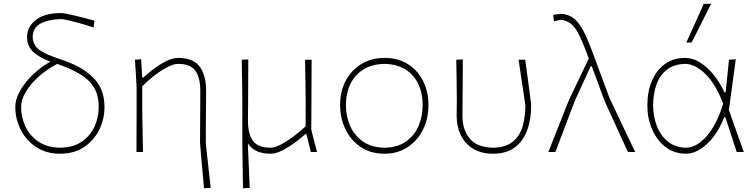

<svg xmlns="http://www.w3.org/2000/svg" viewBox="-20 -814 4039 1028"><path d="M302 9Q227 9 173.2 -26.8Q119.5 -62.5 90.8 -119.8Q62 -177 62 -241Q62 -286 90 -332.5Q118 -379 161 -419Q204 -459 250 -484Q195 -503.5 160 -534Q125 -564.5 125 -617.5Q125 -670.5 172 -707.2Q219 -744 305.5 -744Q317.5 -744 340.5 -739.5Q363.5 -735 390.8 -728.2Q418 -721.5 443.5 -714.8Q469 -708 486 -703L481 -667Q443.5 -679.5 407.5 -689.5Q371.5 -699.5 344.2 -705.8Q317 -712 306.5 -712Q237 -710 196 -687.2Q155 -664.5 155 -615.5Q155 -583.5 178 -558.2Q201 -533 271 -508L329 -487.5Q426.5 -453 483 -394.2Q539.5 -335.5 539.5 -241Q539.5 -176 511.2 -119Q483 -62 430 -26.5Q377 9 302 9ZM93 -241Q93 -187.5 115.5 -138Q138 -88.5 184.5 -56.5Q231 -24.5 302 -23Q373 -24.5 418.8 -56.2Q464.5 -88 486.5 -137.2Q508.5 -186.5 508.5 -241Q508.5 -306.5 481 -349Q453.5 -391.5 403.5 -420Q353.5 -448.5 286.5 -472Q230 -442.5 186.5 -403.2Q143 -364 118 -321.8Q93 -279.5 93 -241Z M1072.5 194Q1070.5 170 1066.8 131Q1063 92 1059.5 51.8Q1056 11.5 1053.5 -18Q1051 -47.5 1051 -53Q1051 -119 1051.8 -189.5Q1052.5 -260 1052.5 -326Q1052.5 -398 1026.2 -435Q1000 -472 932.5 -472Q911 -472 879.2 -456.2Q847.5 -440.5 811.5 -413.2Q775.5 -386 741.5 -351V-221Q742.5 -160.5 743.5 -108.5Q744.5 -56.5 745.5 0H710.5Q711 -56.5 711 -108.5Q711 -160.5 711.5 -221V-342Q710 -378 707.5 -417Q705 -456 702.5 -494L735.5 -497L741.5 -399H747.5Q768 -418 800.2 -442.8Q832.5 -467.5 868 -485.8Q903.5 -504 933.5 -504Q1014.5 -504 1049 -457.8Q1083.5 -411.5 1083.5 -326Q1083.5 -268.5 1082.8 -221.2Q1082 -174 1082 -139.5V-44.5Q1088.5 14.5 1095 72.8Q1101.5 131 1108 192Z M1281 194Q1280.5 141.5 1279.5 88.2Q1278.5 35 1277.5 -29V-271Q1277 -332.5 1276.2 -385.2Q1275.5 -438 1274.5 -494L1309.5 -496Q1309 -440 1308.8 -386Q1308.5 -332 1308.5 -271L1307.5 -169Q1307.5 -97 1334.2 -60Q1361 -23 1430.5 -23Q1449.5 -23 1480.2 -38.5Q1511 -54 1546.8 -80Q1582.5 -106 1616.5 -138V-271Q1616 -332.5 1615.2 -385.2Q1614.5 -438 1613.5 -494H1648.5Q1648.5 -438 1648 -385Q1647.5 -332 1647.5 -271L1646.5 -121Q1654 -89.5 1661 -62Q1668 -34.5 1677.5 0H1644.5L1620.5 -96H1614.5Q1594 -77 1561 -52.2Q1528 -27.5 1492.5 -9.2Q1457 9 1429.5 9Q1385 9 1355.2 -4.8Q1325.5 -18.5 1307.5 -46V-29Q1310 32 1312.5 84.8Q1315 137.5 1317 192Z M2039 9Q1964 9 1910.8 -27.2Q1857.5 -63.5 1829.2 -122.8Q1801 -182 1801 -251Q1801 -325 1831.2 -382Q1861.5 -439 1915.2 -471.5Q1969 -504 2039 -504Q2111 -504 2163.8 -470.8Q2216.5 -437.5 2245.2 -380.2Q2274 -323 2274 -251Q2274 -178.5 2244.5 -119.5Q2215 -60.5 2162 -25.8Q2109 9 2039 9ZM2039 -23Q2109.5 -24.5 2154.8 -57Q2200 -89.5 2221.5 -141Q2243 -192.5 2243 -251Q2243 -349.5 2189.5 -409.8Q2136 -470 2039 -472Q1970 -470.5 1924 -441Q1878 -411.5 1855 -362Q1832 -312.5 1832 -251Q1832 -192.5 1854.2 -141Q1876.5 -89.5 1922.2 -57Q1968 -24.5 2039 -23Z M2619.5 9Q2556 9 2512.5 -18Q2469 -45 2447 -90.8Q2425 -136.5 2425 -193.5Q2425 -218 2425.5 -236.2Q2426 -254.5 2426 -271Q2425.5 -332.5 2424.8 -385.2Q2424 -438 2423 -494L2458 -496Q2457.5 -404 2457 -325.8Q2456.5 -247.5 2456 -193.5Q2456 -121.5 2493.8 -73.5Q2531.5 -25.5 2619.5 -23Q2689 -24.5 2726.5 -56Q2764 -87.5 2778.5 -138.5Q2793 -189.5 2793 -250Q2784 -311 2774.2 -375.8Q2764.5 -440.5 2756.5 -494H2792Q2796 -467 2801.2 -427.2Q2806.5 -387.5 2811.8 -348Q2817 -308.5 2820.5 -280.8Q2824 -253 2824 -250Q2824 -175.5 2802.8 -117Q2781.5 -58.5 2736.5 -24.8Q2691.5 9 2619.5 9Z M2916 0Q2926.5 -27 2940.8 -62.8Q2955 -98.5 2969.5 -135.5Q2984 -172.5 2997 -205Q3010 -237.5 3018.2 -258.2Q3026.5 -279 3027.5 -281.5Q3052 -333 3079 -389.2Q3106 -445.5 3132.5 -501Q3104.5 -577 3084 -620.2Q3063.5 -663.5 3041.2 -683.2Q3019 -703 2985 -708Q2981.5 -708 2969.8 -705.5Q2958 -703 2945.5 -699.5L2942 -734.5Q2953 -736.5 2966.5 -738.2Q2980 -740 2986.5 -740Q3026.5 -736.5 3053.8 -714.5Q3081 -692.5 3103.5 -649Q3126 -605.5 3151.5 -536.5L3244 -288Q3276 -221 3299 -172.5Q3322 -124 3341.2 -83.5Q3360.5 -43 3381 0H3342Q3329 -28 3312.8 -63.5Q3296.5 -99 3279.8 -135.8Q3263 -172.5 3248.8 -203.8Q3234.5 -235 3225.2 -255.5Q3216 -276 3215 -279L3148.5 -459H3142.5L3058.5 -276Q3031 -204 3005 -135.5Q2979 -67 2953.5 0Z M3653.5 9Q3589 9 3542.5 -27.5Q3496 -64 3471 -123Q3446 -182 3446 -249Q3446 -322.5 3470.2 -380.2Q3494.5 -438 3539.8 -471Q3585 -504 3648.5 -504Q3690 -504 3729.5 -478.8Q3769 -453.5 3802.5 -411.5Q3836 -369.5 3859 -319H3865Q3870.5 -369.5 3875 -413.5Q3879.5 -457.5 3883 -494L3919.5 -497Q3910.5 -430 3901 -361Q3891.5 -292 3882.5 -225Q3902 -169 3922.2 -112.8Q3942.5 -56.5 3962.5 0H3924.5Q3909 -47 3894 -93.5Q3879 -140 3863.5 -187H3857.5Q3835 -127 3801.2 -83Q3767.5 -39 3729 -15Q3690.5 9 3653.5 9ZM3653.5 -23Q3710 -24 3763.8 -85.2Q3817.5 -146.5 3852 -259Q3812 -364 3757 -417.8Q3702 -471.5 3648.5 -472Q3588 -470.5 3550 -440.5Q3512 -410.5 3494.5 -360.5Q3477 -310.5 3477 -249Q3477 -192 3496.2 -140.8Q3515.5 -89.5 3554.8 -57Q3594 -24.5 3653.5 -23ZM3654.5 -586Q3678 -637.5 3701.5 -689.5Q3725 -741.5 3748 -793L3787.5 -794Q3761.5 -742 3735.5 -690.2Q3709.5 -638.5 3683.5 -587Z"/></svg>

Font: Commissioner Loud Thin
Style: Regular
Weight: 100
Designer: Kostas Bartsokas
Foundry: Kostas Bartsokas
Version: Version 1.000; ttfautohint (v1.8.3)